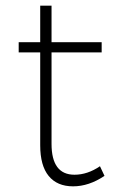

<svg xmlns="http://www.w3.org/2000/svg" viewBox="-20 -657 412 678"><path d="M349 -36Q294 1 238 1Q182 1 152 -35.5Q122 -72 122 -144V-472H46V-508H122V-637H162V-508H339V-472H162V-149Q162 -40 243 -40Q289 -40 333 -70Z"/></svg>

Font: Gontserrat ExtraLight
Style: Regular
Weight: 275
Designer: Julieta Ulanovsky
Foundry: Julieta Ulanovsky
Version: Version 6.001